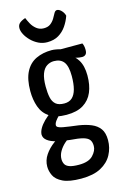

<svg xmlns="http://www.w3.org/2000/svg" viewBox="-136 -773 664 1030"><g transform="rotate(-15 196.5 -258.0)"><path d="M183 197Q116 197 81 180Q46 163 34 138Q22 113 22 88Q22 53 42 23.5Q62 -6 92.5 -28.5Q123 -51 157 -61L187 -37Q168 -29 149 -12Q130 5 118 26Q106 47 106 69Q106 84 112.5 96.5Q119 109 137.5 115.5Q156 122 190 122Q244 122 268 96.5Q292 71 292 45Q292 22 282 9.5Q272 -3 247.5 -9.5Q223 -16 179 -19Q137 -23 105 -31Q73 -39 55 -53Q37 -67 37 -87Q38 -103 48 -120.5Q58 -138 76.5 -156.5Q95 -175 120 -192L170 -175Q164 -171 153 -160.5Q142 -150 133 -137.5Q124 -125 124 -114Q124 -101 158 -95Q192 -89 242 -83Q281 -77 311 -64.5Q341 -52 357.5 -29Q374 -6 374 34Q374 77 354 114.5Q334 152 292 174.5Q250 197 183 197ZM195 -154Q135 -154 101 -177Q67 -200 53 -239.5Q39 -279 39 -327Q39 -393 60 -433.5Q81 -474 119 -492Q157 -510 206 -510Q217 -510 233.5 -507Q250 -504 264 -499L281 -463Q316 -449 336.5 -416Q357 -383 357 -329Q357 -276 340.5 -237Q324 -198 288.5 -176Q253 -154 195 -154ZM199 -216Q226 -216 242.5 -231Q259 -246 267 -275.5Q275 -305 275 -348Q275 -403 257 -426.5Q239 -450 202 -450Q181 -450 163 -438.5Q145 -427 135 -400.5Q125 -374 125 -329Q125 -294 130.5 -268.5Q136 -243 152 -229.5Q168 -216 199 -216ZM355 -432Q340 -432 319 -437.5Q298 -443 277 -449.5Q256 -456 242.5 -461Q229 -466 229 -466L220 -502H375Q378 -497 380.5 -487.5Q383 -478 383 -464Q383 -447 375.5 -439.5Q368 -432 355 -432ZM196 -557Q170 -557 147.5 -568Q125 -579 107.5 -596.5Q90 -614 80 -633Q70 -652 70 -668Q70 -685 80.5 -695Q91 -705 114 -713Q120 -698 130 -679.5Q140 -661 157 -647.5Q174 -634 197 -634Q220 -634 234 -644.5Q248 -655 257.5 -670.5Q267 -686 274 -700Q282 -713 294 -710Q306 -707 316.5 -694.5Q327 -682 330 -668Q320 -639 302.5 -613.5Q285 -588 259 -572.5Q233 -557 196 -557Z"/></g></svg>

Font: Yanone Kaffeesatz ExtraLight
Style: Regular
Weight: 400
Version: Version 2.003